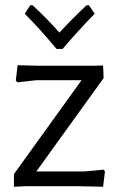

<svg xmlns="http://www.w3.org/2000/svg" viewBox="-20 -708 452 730"><path d="M318 -688 340 -656Q273 -587 218 -522H195Q130 -600 74 -656L95 -688H104Q159 -637 206 -584Q249 -631 309 -688ZM47 -460 129 -458H334L372 -459L374 -411L118 -56H299L374 -63L379 -56L372 2L280 0H80L33 2V-46L290 -403H117L46 -395L40 -402Z"/></svg>

Font: Alegreya Sans SC
Style: Regular
Weight: 400
Designer: Juan Pablo del Peral
Foundry: Huerta Tipografica
Version: Version 2.007